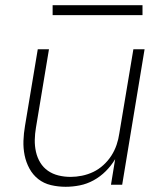

<svg xmlns="http://www.w3.org/2000/svg" viewBox="-20 -709 640 737"><path d="M232 8Q203 8 175.5 1.5Q148 -5 127 -21.5Q106 -38 93 -62Q80 -86 74.5 -113Q69 -140 70 -168.5Q71 -197 76 -226L125 -520H168L118 -219Q114 -196 113.5 -172.5Q113 -149 118 -126.5Q123 -104 134.5 -85Q146 -66 164 -53.5Q182 -41 204.5 -35.5Q227 -30 251 -30Q272 -30 294.5 -34.5Q317 -39 338 -49Q359 -59 377 -75.5Q395 -92 407.5 -111.5Q420 -131 427.5 -153Q435 -175 438 -197L492 -520H535L449 0H406L422 -98Q407 -73 386 -52Q365 -31 339.5 -17Q314 -3 286.5 2.5Q259 8 232 8ZM182 -651V-689H527V-651Z"/></svg>

Font: Iosevka SS04 XLt Ex Obl
Style: Regular
Weight: 200
Width: 7
Italic angle: -9°
Monospace: yes
Designer: Belleve Invis
Foundry: Belleve Invis
Version: Version 19.0.0; ttfautohint (v1.8.4)